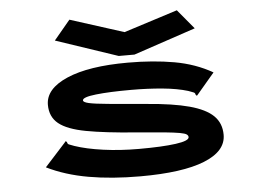

<svg xmlns="http://www.w3.org/2000/svg" viewBox="-50 -752 1100 826"><g transform="rotate(-5 500.0 -339.0)"><path d="M524 10Q401 10 301 -7.5Q201 -25 122 -64L210 -161L217 -169L222 -164Q223 -156 229.5 -153.5Q236 -151 252 -145Q302 -128 374.5 -118Q447 -108 528 -108Q629 -108 687 -116Q745 -124 745 -140Q745 -147 738 -152Q731 -157 709 -161Q687 -165 642 -169.5Q597 -174 520 -180Q388 -190 307.5 -205Q227 -220 190.5 -249.5Q154 -279 154 -331Q154 -400 248.5 -441Q343 -482 512 -482Q622 -482 712.5 -466Q803 -450 876 -408L803 -322L796 -314L791 -319Q790 -327 783.5 -329.5Q777 -332 761 -338Q715 -352 651.5 -358Q588 -364 516 -364Q422 -364 364 -357.5Q306 -351 306 -337Q306 -329 330 -323.5Q354 -318 413 -312.5Q472 -307 576 -298Q691 -289 761 -270Q831 -251 863.5 -219Q896 -187 896 -137Q896 -66 801 -28Q706 10 524 10ZM278 -688 510 -614 742 -688 812 -604 544 -514H476L208 -604Z"/></g></svg>

Font: Inconsolata UltraExpanded Black
Style: Regular
Weight: 900
Width: 9
Monospace: yes
Designer: Raph Levien, Cyreal, Brenton Simpson
Foundry: Raph Levien, Cyreal, Google
Version: Version 3.001; ttfautohint (v1.8.2.53-6de2)